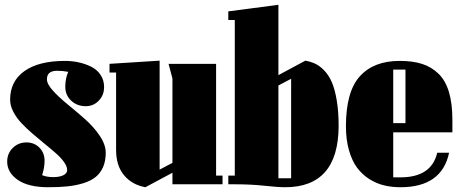

<svg xmlns="http://www.w3.org/2000/svg" viewBox="-20 -765 1904 797"><path d="M181.2 12.2Q97.7 12.2 53.7 -18.3Q9.8 -48.8 9.8 -94.2Q9.8 -127.9 33 -150.9Q56.2 -173.8 89.8 -173.8Q122.1 -173.8 143.6 -152.1Q165 -130.4 165 -98.1Q165 -67.9 154.8 -38.1Q173.3 -29.8 201.2 -29.8Q227.1 -29.8 242.9 -37.6Q258.8 -45.4 258.8 -59.1Q258.8 -74.2 245.8 -92.3Q232.9 -110.4 211.9 -128.9Q190.9 -147.5 165.8 -167.7Q140.6 -188 115.2 -210Q89.8 -231.9 68.8 -254.2Q47.9 -276.4 34.9 -301.8Q22 -327.1 22 -351.1Q22 -427.7 81.5 -470Q141.1 -512.2 250 -512.2Q278.8 -512.2 305.9 -506.3Q333 -500.5 357.7 -488.5Q382.3 -476.6 397.2 -454.6Q412.1 -432.6 412.1 -403.8Q412.1 -370.1 390.1 -347.2Q368.2 -324.2 335.9 -324.2Q299.8 -324.2 275.4 -347.2Q251 -370.1 251 -404.8Q251 -438.5 263.2 -466.8Q240.2 -471.2 216.8 -471.2Q174.8 -471.2 174.8 -436Q174.8 -416 200 -388.4Q225.1 -360.8 261 -331.5Q296.9 -302.2 332.8 -270.5Q368.7 -238.8 393.8 -201.7Q418.9 -164.6 418.9 -130.9Q418.9 -96.2 407.7 -71Q396.5 -45.9 376.7 -30Q356.9 -14.2 326.2 -4.6Q295.4 4.9 261 8.5Q226.6 12.2 181.2 12.2Z M695.8 -439 679.7 -500H877V-36.1H903.8V0H695.8V-47.9L583.5 12.2Q527.8 2 494.9 -37.6Q461.9 -77.1 461.9 -143.1V-463.9H434.6V-500L642.6 -513.2V-61L695.8 -88.9Z M1385.7 -241.2Q1384.3 12.2 1163.6 12.2Q1134.3 12.2 1078.4 6.1Q1022.5 0 954.6 0H927.7V-36.1H954.6V-682.1H927.7V-717.8L1135.7 -745.1V-453.1L1247.6 -513.2Q1271 -508.8 1289.6 -500Q1308.1 -491.2 1326.7 -471.7Q1345.2 -452.1 1357.7 -423.3Q1370.1 -394.5 1377.9 -348.1Q1385.7 -301.8 1385.7 -241.2ZM1188.5 -438 1135.7 -410.2V-24.9H1188.5Z M1857.9 -215.8H1612.3V-28.8H1642.1Q1771 -28.8 1794.9 -130.9H1844.2Q1814 12.2 1642.1 12.2Q1606.4 12.2 1574.7 4.6Q1543 -2.9 1513.4 -21.5Q1483.9 -40 1462.6 -68.4Q1441.4 -96.7 1428.7 -140.9Q1416 -185.1 1416 -241.2Q1416 -384.3 1473.6 -448.2Q1531.2 -512.2 1639.2 -512.2Q1692.9 -512.2 1731.9 -499.8Q1771 -487.3 1800 -459.2Q1829.1 -431.2 1843.5 -383.3Q1857.9 -335.4 1857.9 -267.1ZM1612.3 -476.1V-253.9H1663.1V-476.1Z"/></svg>

Font: Lletraferida
Style: Heavy
Weight: 900
Designer: Josep Patau Bellart
Foundry: Josep Patau Bellart
Version: Version 1.000